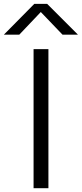

<svg xmlns="http://www.w3.org/2000/svg" viewBox="-75 -990 430 1010"><path d="M0 0ZM101.6 0V-731.4H179.7V0ZM-54.7 -807.6 105.5 -969.7H172.9L335 -807.6H253.9L139.6 -926.8L26.4 -807.6Z"/></svg>

Font: Batunionen A1
Style: Regular
Weight: 400
Designer: HanYang I&C Co.,Ltd.
Foundry: HanYang I&C Co.,Ltd.
Version: Version 2.50; ttfautohint (v1.6)